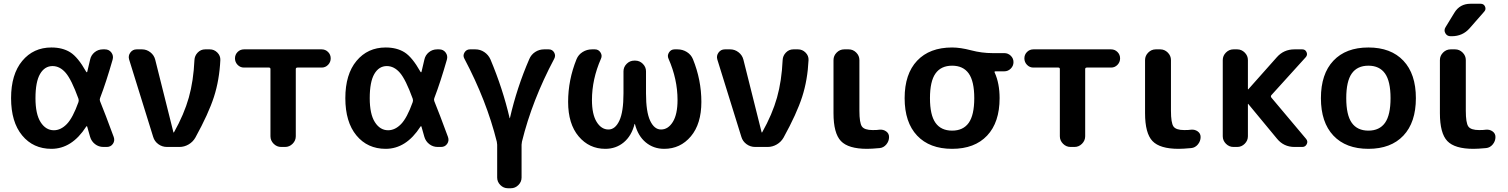

<svg xmlns="http://www.w3.org/2000/svg" viewBox="-20 -783 8037 1023"><path d="M260 -431Q218 -431 193.5 -389Q169 -347 169 -260Q169 -175 196.5 -132Q224 -89 267 -89Q304 -89 336 -122Q368 -155 398 -239Q401 -248 398 -257Q361 -359 330 -395Q299 -431 260 -431ZM254 10Q157 10 98 -61.5Q39 -133 39 -260Q39 -387 98.5 -458.5Q158 -530 254 -530Q313 -530 354 -504.5Q395 -479 439 -401Q443 -395 445 -401Q450 -421 460 -465Q465 -489 484 -504.5Q503 -520 528 -520H539Q561 -520 573.5 -503Q586 -486 580 -465Q546 -346 513 -260Q510 -252 513 -244Q540 -178 586 -53Q593 -33 581.5 -16.5Q570 0 549 0H531Q506 0 486.5 -15Q467 -30 460 -54Q450 -90 445 -107Q443 -114 439 -108Q363 10 254 10Z M796 -54 668 -466Q662 -486 674.5 -503Q687 -520 708 -520H737Q761 -520 781 -504.5Q801 -489 807 -465L904 -78Q904 -77 905 -77Q907 -77 907 -78Q961 -174 986 -263Q1011 -352 1016 -463Q1017 -486 1033.5 -503Q1050 -520 1073 -520H1098Q1121 -520 1138 -503Q1155 -486 1154 -463Q1149 -357 1120 -267Q1091 -177 1021 -50Q1008 -27 985 -13.5Q962 0 936 0H870Q844 0 823.5 -15Q803 -30 796 -54Z M1280 -423Q1260 -423 1246 -437.5Q1232 -452 1232 -472Q1232 -492 1246 -506Q1260 -520 1280 -520H1694Q1714 -520 1728 -506Q1742 -492 1742 -472Q1742 -452 1728 -437.5Q1714 -423 1694 -423H1565Q1556 -423 1556 -415V-57Q1556 -34 1539 -17Q1522 0 1499 0H1478Q1455 0 1438 -17Q1421 -34 1421 -57V-415Q1421 -423 1413 -423Z M2041 -431Q1999 -431 1974.5 -389Q1950 -347 1950 -260Q1950 -175 1977.5 -132Q2005 -89 2048 -89Q2085 -89 2117 -122Q2149 -155 2179 -239Q2182 -248 2179 -257Q2142 -359 2111 -395Q2080 -431 2041 -431ZM2035 10Q1938 10 1879 -61.5Q1820 -133 1820 -260Q1820 -387 1879.5 -458.5Q1939 -530 2035 -530Q2094 -530 2135 -504.5Q2176 -479 2220 -401Q2224 -395 2226 -401Q2231 -421 2241 -465Q2246 -489 2265 -504.5Q2284 -520 2309 -520H2320Q2342 -520 2354.5 -503Q2367 -486 2361 -465Q2327 -346 2294 -260Q2291 -252 2294 -244Q2321 -178 2367 -53Q2374 -33 2362.5 -16.5Q2351 0 2330 0H2312Q2287 0 2267.5 -15Q2248 -30 2241 -54Q2231 -90 2226 -107Q2224 -114 2220 -108Q2144 10 2035 10Z M2627 -28Q2573 -246 2454 -471Q2445 -487 2455 -503.5Q2465 -520 2484 -520H2513Q2539 -520 2560.5 -505.5Q2582 -491 2593 -467Q2659 -310 2695 -155Q2695 -153 2696 -153Q2697 -153 2697 -154Q2734 -316 2800 -468Q2810 -492 2831.5 -506Q2853 -520 2879 -520H2904Q2923 -520 2932.5 -503.5Q2942 -487 2933 -470Q2815 -248 2761 -28Q2759 -18 2759 -12V163Q2759 186 2742 203Q2725 220 2702 220H2686Q2663 220 2646 203Q2629 186 2629 163V-12Q2629 -16 2627 -28Z M3205 10Q3119 10 3063 -56.5Q3007 -123 3007 -240Q3007 -357 3052 -468Q3062 -492 3084.5 -506Q3107 -520 3134 -520H3150Q3169 -520 3179.5 -503.5Q3190 -487 3182 -470Q3134 -361 3134 -250Q3134 -174 3159 -133.5Q3184 -93 3222 -93Q3258 -93 3280 -140Q3302 -187 3302 -285V-403Q3302 -426 3319 -443Q3336 -460 3359 -460H3365Q3388 -460 3405 -443Q3422 -426 3422 -403V-285Q3422 -187 3444 -140Q3466 -93 3502 -93Q3540 -93 3565 -133.5Q3590 -174 3590 -250Q3590 -361 3542 -470Q3534 -487 3544.5 -503.5Q3555 -520 3574 -520H3590Q3617 -520 3639.5 -506Q3662 -492 3672 -468Q3717 -357 3717 -240Q3717 -123 3661 -56.5Q3605 10 3519 10Q3462 10 3420.5 -24.5Q3379 -59 3363 -122Q3363 -123 3362 -123Q3361 -123 3361 -122Q3345 -59 3303.5 -24.5Q3262 10 3205 10Z M3930 -54 3802 -466Q3796 -486 3808.5 -503Q3821 -520 3842 -520H3871Q3895 -520 3915 -504.5Q3935 -489 3941 -465L4038 -78Q4038 -77 4039 -77Q4041 -77 4041 -78Q4095 -174 4120 -263Q4145 -352 4150 -463Q4151 -486 4167.5 -503Q4184 -520 4207 -520H4232Q4255 -520 4272 -503Q4289 -486 4288 -463Q4283 -357 4254 -267Q4225 -177 4155 -50Q4142 -27 4119 -13.5Q4096 0 4070 0H4004Q3978 0 3957.5 -15Q3937 -30 3930 -54Z M4600 10Q4500 10 4460.5 -31.5Q4421 -73 4421 -180V-463Q4421 -486 4438 -503Q4455 -520 4478 -520H4502Q4525 -520 4542 -503Q4559 -486 4559 -463V-193Q4559 -128 4572.5 -109Q4586 -90 4630 -90Q4654 -90 4666 -92Q4686 -94 4701.5 -83Q4717 -72 4717 -53Q4717 -31 4702.5 -13.5Q4688 4 4667 6Q4623 10 4600 10Z M5141.5 -391.5Q5112 -433 5053 -433Q4994 -433 4964.5 -391.5Q4935 -350 4935 -260Q4935 -170 4964.5 -128.5Q4994 -87 5053 -87Q5112 -87 5141.5 -128.5Q5171 -170 5171 -260Q5171 -350 5141.5 -391.5ZM5053 -530Q5097 -530 5154 -515Q5211 -500 5268 -500H5331Q5351 -500 5365.5 -486Q5380 -472 5380 -452Q5380 -432 5365.5 -417.5Q5351 -403 5331 -403H5285Q5276 -403 5280 -396Q5306 -338 5306 -260Q5306 -131 5239.5 -60.5Q5173 10 5053 10Q4933 10 4866.5 -60.5Q4800 -131 4800 -260Q4800 -389 4866.5 -459.5Q4933 -530 5053 -530Z M5486 -423Q5466 -423 5452 -437.5Q5438 -452 5438 -472Q5438 -492 5452 -506Q5466 -520 5486 -520H5900Q5920 -520 5934 -506Q5948 -492 5948 -472Q5948 -452 5934 -437.5Q5920 -423 5900 -423H5771Q5762 -423 5762 -415V-57Q5762 -34 5745 -17Q5728 0 5705 0H5684Q5661 0 5644 -17Q5627 -34 5627 -57V-415Q5627 -423 5619 -423Z M6260 10Q6160 10 6120.5 -31.5Q6081 -73 6081 -180V-463Q6081 -486 6098 -503Q6115 -520 6138 -520H6162Q6185 -520 6202 -503Q6219 -486 6219 -463V-193Q6219 -128 6232.5 -109Q6246 -90 6290 -90Q6314 -90 6326 -92Q6346 -94 6361.5 -83Q6377 -72 6377 -53Q6377 -31 6362.5 -13.5Q6348 4 6327 6Q6283 10 6260 10Z M6552 0Q6529 0 6512 -17Q6495 -34 6495 -57V-463Q6495 -486 6512 -503Q6529 -520 6552 -520H6572Q6595 -520 6612 -503Q6629 -486 6629 -463V-308Q6629 -307 6630 -307H6631L6783 -478Q6820 -520 6877 -520H6919Q6935 -520 6941.5 -505Q6948 -490 6937 -478L6754 -276Q6749 -270 6754 -263L6939 -43Q6950 -30 6942.5 -15Q6935 0 6919 0H6877Q6820 0 6784 -44L6631 -229Q6631 -230 6630 -230Q6629 -230 6629 -229V-57Q6629 -34 6612 -17Q6595 0 6572 0Z M7359.5 -391.5Q7330 -433 7271 -433Q7212 -433 7182.5 -391.5Q7153 -350 7153 -260Q7153 -170 7182.5 -128.5Q7212 -87 7271 -87Q7330 -87 7359.5 -128.5Q7389 -170 7389 -260Q7389 -350 7359.5 -391.5ZM7457.5 -60.5Q7391 10 7271 10Q7151 10 7084.5 -60.5Q7018 -131 7018 -260Q7018 -389 7084.5 -459.5Q7151 -530 7271 -530Q7391 -530 7457.5 -459.5Q7524 -389 7524 -260Q7524 -131 7457.5 -60.5Z M7831 10Q7731 10 7691.5 -31.5Q7652 -73 7652 -180V-463Q7652 -486 7669 -503Q7686 -520 7709 -520H7733Q7756 -520 7773 -503Q7790 -486 7790 -463V-193Q7790 -128 7803.5 -109Q7817 -90 7861 -90Q7885 -90 7897 -92Q7917 -94 7932.5 -83Q7948 -72 7948 -53Q7948 -31 7933.5 -13.5Q7919 4 7898 6Q7854 10 7831 10ZM7815 -763H7869Q7886 -763 7892.5 -748Q7899 -733 7888 -721L7810 -632Q7773 -590 7715 -590H7709Q7690 -590 7681 -606Q7672 -622 7682 -638L7729 -715Q7758 -763 7815 -763Z"/></svg>

Font: Rounded Mplus 1c Bold
Style: Bold
Weight: 700
Version: Version 1.059.20150529